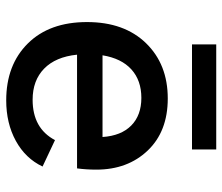

<svg xmlns="http://www.w3.org/2000/svg" viewBox="-69 -637 716 618"><g transform="rotate(90 289.0 -328.0)"><path d="M461 -666V-588H123V-666ZM526 -280Q526 -248 522 -218H156Q163 -149 201 -112Q239 -75 301 -75Q393 -75 431 -147L516 -107Q490 -52 433.5 -21Q377 10 303 10Q189 10 120 -59.5Q51 -129 51 -250Q51 -370 119 -440Q187 -510 297 -510Q403 -510 464.5 -445.5Q526 -381 526 -280ZM158 -300H421Q417 -360 384 -392.5Q351 -425 295 -425Q239 -425 203.5 -393Q168 -361 158 -300Z"/></g></svg>

Font: Elaine Sans Medium
Style: Regular
Weight: 500
Designer: Wei Huang
Foundry: Wei Huang
Version: Version 2.001;December 24, 2019;FontCreator 12.0.0.2547 64-b